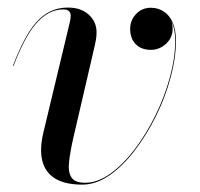

<svg xmlns="http://www.w3.org/2000/svg" viewBox="-20 -490 542 520"><path d="M203 10Q155 10 128.2 -7.2Q101.5 -24.5 94.2 -56Q87 -87.5 97.5 -131L169 -429.5Q170 -434 170.8 -439Q171.5 -444 171.5 -447.5Q171.5 -455.5 166.5 -460Q161.5 -464.5 152 -464.5Q130.5 -464.5 112 -454.5Q93.5 -444.5 77 -425.2Q60.5 -406 45.8 -377.5Q31 -349 16.5 -311.5L15 -312Q29.5 -349.5 44.5 -378.8Q59.5 -408 77 -428.2Q94.5 -448.5 116 -459Q137.5 -469.5 164 -469.5Q199.5 -469.5 220.5 -450.2Q241.5 -431 241.5 -402.5Q241.5 -391.5 239.8 -382.5Q238 -373.5 237 -368L179 -118.5Q170 -79 167 -51.5Q164 -24 173.5 -9.5Q183 5 210.5 5Q244.5 5 279 -19.8Q313.5 -44.5 345 -86Q376.5 -127.5 401.2 -178Q426 -228.5 440.2 -281Q454.5 -333.5 454.5 -379Q454.5 -409 446 -428.5Q437.5 -448 422.5 -457.5Q407.5 -467 388.5 -467V-468Q404.5 -468 418 -461.2Q431.5 -454.5 439.5 -442Q447.5 -429.5 447.5 -412Q447.5 -388 429.8 -371.5Q412 -355 388.5 -355Q362.5 -355 347.5 -370.5Q332.5 -386 332.5 -412Q332.5 -435 348.5 -452Q364.5 -469 388.5 -469Q407.5 -469 423 -459.2Q438.5 -449.5 447.5 -429.5Q456.5 -409.5 456.5 -379Q456.5 -333.5 442.2 -280.5Q428 -227.5 402.8 -176.2Q377.5 -125 345.2 -82.8Q313 -40.5 276.5 -15.2Q240 10 203 10Z"/></svg>

Font: Bodoni Moda 96pt
Style: Italic
Weight: 400
Italic angle: -13°
Version: Version 2.004